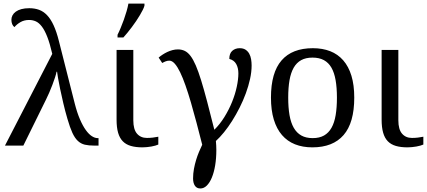

<svg xmlns="http://www.w3.org/2000/svg" viewBox="-20 -816 2394 1076"><path d="M272.9 -514.2Q259.3 -572.8 244.9 -609.6Q230.5 -646.5 214.4 -667.5Q198.2 -688.5 180.7 -696.3Q163.1 -704.1 143.1 -704.1Q115.2 -704.1 94.2 -691.7Q73.2 -679.2 61 -664.1Q52.7 -669.9 48.3 -680.7Q43.9 -691.4 43.9 -705.1Q43.9 -718.3 50 -730Q56.2 -741.7 68.6 -750.7Q81.1 -759.8 99.9 -764.9Q118.7 -770 144 -770Q174.3 -770 199 -761Q223.6 -752 243.9 -730.7Q264.2 -709.5 280.5 -674.1Q296.9 -638.7 310.1 -585.9L398.9 -235.8Q412.1 -184.1 428 -147.5Q443.8 -110.8 460.7 -87.4Q477.5 -64 494.6 -53Q511.7 -42 526.9 -42H532.2V0H508.8Q477.5 0 455.6 -5.1Q433.6 -10.3 416.5 -26.1Q399.4 -42 385.7 -71.5Q372.1 -101.1 357.9 -149.9Q344.7 -194.8 334.5 -238.8Q324.2 -282.7 316.7 -318.8Q309.1 -355 304.9 -380.4Q300.8 -405.8 299.8 -414.1H296.9Q294.9 -401.9 288.3 -381.8Q281.7 -361.8 273.4 -339.8Q265.1 -317.9 255.6 -296.1Q246.1 -274.4 237.8 -257.8L110.8 0H7.8Z M727.1 -536.1V-142.1Q727.1 -90.8 747.8 -66.9Q768.6 -43 803.2 -43Q821.3 -43 836.4 -44.9Q851.6 -46.9 867.2 -49.8V-5.9Q860.8 -2.9 850.6 0Q840.3 2.9 828.4 5.1Q816.4 7.3 803.2 8.5Q790 9.8 778.3 9.8Q740.2 9.8 712.9 1.7Q685.5 -6.3 668 -24.4Q650.4 -42.5 641.8 -72.3Q633.3 -102.1 633.3 -145V-536.1ZM638.7 -621.1Q647 -637.2 656.2 -659.4Q665.5 -681.6 674.1 -705.6Q682.6 -729.5 689.5 -753.2Q696.3 -776.9 699.7 -795.9H789.6V-784.2Q787.1 -774.4 780.3 -760.7Q773.4 -747.1 763.9 -731Q754.4 -714.8 742.7 -697.5Q731 -680.2 718.5 -663.6Q706.1 -647 693.8 -632.1Q681.6 -617.2 671.4 -606H638.7Z M977.1 -539.1Q998 -539.1 1015.4 -530.8Q1032.7 -522.5 1047.9 -502.4Q1063 -482.4 1077.4 -449Q1091.8 -415.5 1107.2 -365.7Q1122.6 -315.9 1140.6 -247.6Q1158.7 -179.2 1181.2 -88.9Q1212.9 -120.1 1238 -160.9Q1263.2 -201.7 1280.5 -244.6Q1297.9 -287.6 1306.9 -329.6Q1315.9 -371.6 1315.9 -404.8Q1315.9 -435.5 1303.7 -457.3Q1291.5 -479 1265.1 -485.8Q1265.1 -516.6 1281.7 -531.2Q1298.3 -545.9 1323.2 -545.9Q1343.3 -545.9 1356.2 -537.4Q1369.1 -528.8 1376.7 -515.1Q1384.3 -501.5 1387.2 -484.1Q1390.1 -466.8 1390.1 -449.2Q1390.1 -413.1 1381.3 -373.3Q1372.6 -333.5 1357.7 -293Q1342.8 -252.4 1323 -213.1Q1303.2 -173.8 1281 -138.7Q1258.8 -103.5 1235.4 -74.7Q1211.9 -45.9 1189.9 -25.9Q1190.9 -13.2 1191.7 -0.7Q1192.4 11.7 1192.4 23.9Q1192.4 71.3 1185.8 110.8Q1179.2 150.4 1167.2 179.2Q1155.3 208 1138.9 224.1Q1122.6 240.2 1103 240.2Q1082.5 240.2 1072.3 224.9Q1062 209.5 1062 184.1Q1062 156.7 1066.9 130.4Q1071.8 104 1079.1 80.1Q1086.4 56.2 1095.5 34.7Q1104.5 13.2 1113.3 -4.9Q1096.7 -69.3 1081.1 -129.2Q1065.4 -189 1050 -241.5Q1034.7 -293.9 1019.5 -337.2Q1004.4 -380.4 989.5 -411.1Q974.6 -441.9 959.5 -459Q944.3 -476.1 929.2 -476.1Q918.5 -476.1 908.4 -472.2Q898.4 -468.3 889.2 -462.9L869.1 -493.2Q878.9 -502 891.4 -510Q903.8 -518.1 917.7 -524.7Q931.6 -531.2 946.8 -535.2Q961.9 -539.1 977.1 -539.1Z M1965.3 -269Q1965.3 -127.9 1905.5 -59.1Q1845.7 9.8 1730.5 9.8Q1676.3 9.8 1633.3 -7.3Q1590.3 -24.4 1560.3 -59.1Q1530.3 -93.8 1514.4 -146.2Q1498.5 -198.7 1498.5 -269Q1498.5 -409.2 1557.9 -477.5Q1617.2 -545.9 1733.4 -545.9Q1787.6 -545.9 1830.6 -529.1Q1873.5 -512.2 1903.6 -477.8Q1933.6 -443.4 1949.5 -391.4Q1965.3 -339.4 1965.3 -269ZM1595.2 -269Q1595.2 -213.4 1602.5 -170.9Q1609.9 -128.4 1626.2 -99.9Q1642.6 -71.3 1668.7 -56.6Q1694.8 -42 1732.4 -42Q1770 -42 1795.9 -56.6Q1821.8 -71.3 1837.9 -99.9Q1854 -128.4 1861.1 -170.9Q1868.2 -213.4 1868.2 -269Q1868.2 -324.7 1860.8 -366.7Q1853.5 -408.7 1837.4 -436.8Q1821.3 -464.8 1795.2 -479Q1769 -493.2 1731.4 -493.2Q1693.8 -493.2 1668 -479Q1642.1 -464.8 1626 -436.8Q1609.9 -408.7 1602.5 -366.7Q1595.2 -324.7 1595.2 -269Z M2212.4 -536.1V-142.1Q2212.4 -90.8 2233.2 -66.9Q2253.9 -43 2288.6 -43Q2306.6 -43 2321.8 -44.9Q2336.9 -46.9 2352.5 -49.8V-5.9Q2346.2 -2.9 2335.9 0Q2325.7 2.9 2313.7 5.1Q2301.8 7.3 2288.6 8.5Q2275.4 9.8 2263.7 9.8Q2225.6 9.8 2198.2 1.7Q2170.9 -6.3 2153.3 -24.4Q2135.7 -42.5 2127.2 -72.3Q2118.7 -102.1 2118.7 -145V-536.1Z"/></svg>

Font: Droid Serif
Style: Regular
Weight: 400
Designer: Monotype Design team
Foundry: Monotype Imaging Inc.
Version: Version 1.03